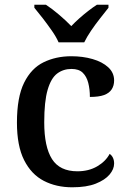

<svg xmlns="http://www.w3.org/2000/svg" viewBox="-20 -786 544 816"><path d="M287 10Q219 10 166 -17.5Q113 -45 82.5 -105.5Q52 -166 52 -265Q52 -373 82.5 -434.5Q113 -496 165.5 -521.5Q218 -547 283 -547Q332 -547 373.5 -535Q415 -523 440 -500Q465 -477 465 -444Q465 -422 454.5 -406Q444 -390 422 -382Q400 -374 362 -374Q362 -407 355 -434Q348 -461 331.5 -477Q315 -493 284 -493Q249 -493 223 -473.5Q197 -454 182.5 -404.5Q168 -355 168 -266Q168 -162 201 -110Q234 -58 309 -58Q357 -58 393 -79Q429 -100 446 -132Q455 -126 460 -115.5Q465 -105 465 -91Q465 -67 445.5 -44Q426 -21 387 -5.5Q348 10 287 10ZM229 -606Q219 -629 200.5 -655.5Q182 -682 162 -708Q142 -734 126 -753V-766H175Q201 -749 231 -723.5Q261 -698 283 -675Q298 -691 316.5 -707.5Q335 -724 355 -739.5Q375 -755 392 -766H441V-753Q426 -734 405.5 -708Q385 -682 367 -655.5Q349 -629 338 -606Z"/></svg>

Font: Noto Nastaliq Urdu Medium
Style: Regular
Weight: 500
Designer: Monotype Design Team (Patrick Giasson: type design, Kamal Mansour: OpenType code, Glenda Bellarosa). Updated by Simon Co
Foundry: Monotype Imaging Inc., Simon Cozens
Version: Version 3.007